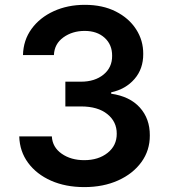

<svg xmlns="http://www.w3.org/2000/svg" viewBox="-20 -757 692 787"><path d="M325.6 9.9Q248.9 9.9 189.5 -16.3Q130 -42.6 95.3 -89.5Q60.7 -136.4 58.9 -197.8H192.5Q195 -153.4 232.8 -127Q270.6 -100.5 325.3 -100.5Q383.5 -100.5 421.2 -130.5Q458.8 -160.5 458.5 -208.8Q458.8 -258.2 419.9 -289.4Q381 -320.7 312.1 -320.7H247.9V-422.2H312.1Q368.6 -422.2 404.3 -451.3Q440 -480.5 439.6 -528.1Q440 -573.9 408.9 -602.1Q377.8 -630.3 327.1 -630.3Q276.6 -630.3 239.7 -603.7Q202.8 -577.1 201 -531.2H74.2Q75.6 -592.3 109.4 -638.7Q143.1 -685 200.1 -711.1Q257.1 -737.2 327.8 -737.2Q400.6 -737.2 454.4 -710Q508.2 -682.9 537.8 -637.1Q567.5 -591.3 567.1 -535.9Q567.5 -474.8 531.2 -433.1Q495 -391.3 435.7 -378.6V-372.9Q512.1 -361.9 553.3 -316.1Q594.5 -270.2 594.1 -202.1Q594.5 -140.6 559.7 -92.7Q524.9 -44.7 464.1 -17.4Q403.4 9.9 325.6 9.9Z"/></svg>

Font: Inter UI Semi Bold
Style: Regular
Weight: 600
Designer: Rasmus Andersson
Foundry: rsms
Version: 3.2;8d6f07862